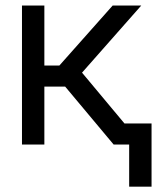

<svg xmlns="http://www.w3.org/2000/svg" viewBox="-20 -536 623 712"><path d="M61.5 0V-515.6H144.5V-293H200.2L397.9 -515.6H503.9L284.2 -266.6L506.8 0H401.4L221.7 -214.8H144.5V0ZM459 156.2V0H422.9V-78.1H542V156.2Z"/></svg>

Font: Inter Display
Style: Regular
Weight: 400
Designer: Rasmus Andersson
Foundry: rsms
Version: Version 4.000;git-37864ae